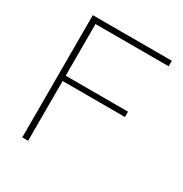

<svg xmlns="http://www.w3.org/2000/svg" viewBox="-165 -838 923 966"><g transform="rotate(30 296.5 -355.0)"><path d="M132 0H98V-710H557V-678H132V-378H494V-347H132Z"/></g></svg>

Font: Raleway
Style: ExtraLight
Weight: 200
Designer: Matt McInerney, Pablo Impallari, Rodrigo Fuenzalida
Foundry: Matt McInerney, Pablo Impallari, Rodrigo Fuenzalida
Version: Version 2.001